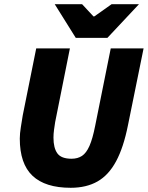

<svg xmlns="http://www.w3.org/2000/svg" viewBox="-20 -880 702 912"><path d="M316 12Q195 12 134.5 -45Q74 -102 74 -222Q74 -245 79 -276Q84 -307 88 -332L152 -650H312L242 -300Q239 -281 236.5 -262.5Q234 -244 234 -226Q234 -177 252.5 -151.5Q271 -126 320 -126Q349 -126 369.5 -139.5Q390 -153 405 -187Q420 -221 432 -282L506 -650H662L588 -286Q567 -180 531.5 -114Q496 -48 443 -18Q390 12 316 12ZM340 -700 240 -860H370L424 -802H428L510 -860H640L490 -700Z"/></svg>

Font: Source Sans 3 ExtraLight Black
Style: Italic
Weight: 900
Italic angle: -11°
Version: Version 3.052;hotconv 1.1.0;makeotfexe 2.6.0